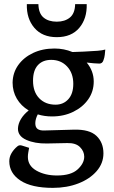

<svg xmlns="http://www.w3.org/2000/svg" viewBox="-20 -795 550 930"><path d="M121 -79Q119 -67 117 -56.5Q115 -46 115 -35Q115 8 156.5 31.5Q198 55 256 55Q324 55 356 25.5Q388 -4 388 -36Q388 -62 367.5 -82.5Q347 -103 306 -102L207 -100Q149 -99 107.5 -117.5Q66 -136 67 -173Q68 -196 81.5 -218.5Q95 -241 119 -260Q82 -282 61.5 -317Q41 -352 41 -395Q42 -443 68.5 -480Q95 -517 140.5 -538.5Q186 -560 244 -560Q290 -560 331 -543L385 -545Q429 -547 452.5 -549Q476 -551 490 -555Q489 -543 487.5 -529.5Q486 -516 481 -503Q476 -487 461 -487Q449 -487 433.5 -488.5Q418 -490 400 -492Q434 -451 434 -400Q434 -352 407.5 -314Q381 -276 335 -253.5Q289 -231 232 -231Q195 -231 163 -241Q158 -232 154.5 -220.5Q151 -209 151 -198Q151 -178 162.5 -170Q174 -162 196 -163L338 -167Q413 -169 447 -137Q481 -105 481 -52Q481 -4 448 34Q415 72 359.5 93.5Q304 115 236 115Q133 115 79 79.5Q25 44 25 -14Q25 -35 36 -53.5Q47 -72 64 -86Q73 -94 86 -90ZM249 -288Q287 -288 311 -314.5Q335 -341 335 -389Q335 -441 305 -473Q275 -505 228 -505Q187 -505 163.5 -479.5Q140 -454 140 -404Q140 -350 170 -319Q200 -288 249 -288ZM400 -775Q402 -705 364 -660Q326 -615 255 -615Q185 -615 146.5 -660Q108 -705 110 -775H166Q167 -730 191 -710Q215 -690 255 -690Q294 -690 318.5 -710Q343 -730 344 -775Z"/></svg>

Font: Gowun Batang
Style: Bold
Weight: 700
Designer: Yanghee Ryu
Foundry: Yanghee Ryu
Version: Version 2.000